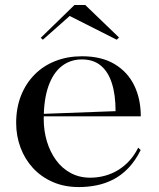

<svg xmlns="http://www.w3.org/2000/svg" viewBox="-20 -743 643 778"><path d="M312.2 -515Q391.6 -515 444.4 -483.2Q497.3 -451.5 523.9 -396.7Q550.5 -341.9 550.5 -271.7H155.5V-281.7L448.3 -292.6Q448.3 -358.9 433.3 -405.7Q418.4 -452.5 388.4 -477.3Q358.4 -502.2 311.7 -502.2Q265.2 -502.2 230.2 -475Q195.3 -447.7 176.3 -394Q157.2 -340.2 157.2 -260.2Q157.2 -213 170 -170.3Q182.8 -127.6 206.9 -94.4Q230.9 -61.2 266.1 -42.1Q301.2 -23 345.9 -23Q376.3 -23 405.2 -30.9Q434 -38.7 459 -54.1Q484.1 -69.5 504.7 -92.2Q525.4 -114.9 540 -144.6L550 -135Q528.1 -90.9 500 -61.8Q472 -32.7 439.2 -15.8Q406.4 1 371.1 8Q335.7 15 299.8 15Q240.4 15 193.3 -5.8Q146.1 -26.6 113.3 -62.5Q80.5 -98.3 63 -145.3Q45.5 -192.2 45.5 -244.5Q45.5 -306.1 65.2 -355.7Q84.9 -405.3 120.5 -441.1Q156 -476.9 204.9 -495.9Q253.8 -515 312.2 -515ZM153.8 -582.1 145 -589.7 281.7 -722.7H325.5L462.3 -591L452.9 -582.1L262.4 -678.3Z"/></svg>

Font: Kalnia Thin
Style: Regular
Weight: 100
Version: Version 1.105